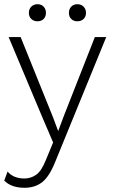

<svg xmlns="http://www.w3.org/2000/svg" viewBox="-21 -676 541 911"><path d="M483 -500 241 92Q213 162 179 188.5Q145 215 95 215Q33 215 -1 181L15 138Q30 156 51 163.5Q72 171 94 171Q126 171 151.5 152.5Q177 134 198 80L231 0L178 -124L20 -500H77L230 -121L255 -54L282 -126L429 -500ZM157 -656Q175 -656 186 -644.5Q197 -633 197 -615Q197 -597 186 -586Q175 -575 157 -575Q139 -575 127.5 -586Q116 -597 116 -615Q116 -633 127.5 -644.5Q139 -656 157 -656ZM346 -656Q364 -656 375.5 -644.5Q387 -633 387 -615Q387 -597 375.5 -586Q364 -575 346 -575Q328 -575 317 -586Q306 -597 306 -615Q306 -633 317 -644.5Q328 -656 346 -656Z"/></svg>

Font: Work Sans Light
Style: Regular
Weight: 300
Designer: Wei Huang
Foundry: Wei Huang
Version: Version 2.012; ttfautohint (v1.8.3)